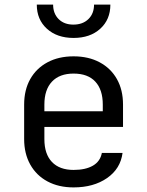

<svg xmlns="http://www.w3.org/2000/svg" viewBox="-20 -805 640 835"><path d="M300 10Q235 10 186.5 -16Q138 -42 111.5 -89.5Q85 -137 85 -200V-350Q85 -414 111.5 -461Q138 -508 186.5 -534Q235 -560 300 -560Q365 -560 413.5 -534Q462 -508 488.5 -461Q515 -414 515 -350V-253H173V-200Q173 -135 206 -100.5Q239 -66 300 -66Q352 -66 384 -84.5Q416 -103 423 -140H513Q504 -71 445.5 -30.5Q387 10 300 10ZM427 -313V-350Q427 -415 394.5 -450Q362 -485 300 -485Q239 -485 206 -450Q173 -415 173 -350V-321H434ZM300 -640Q228 -640 184 -680Q140 -720 140 -785H211Q211 -746 235 -722Q259 -698 299 -698Q340 -698 364.5 -722Q389 -746 389 -785H460Q460 -720 416 -680Q372 -640 300 -640Z"/></svg>

Font: JetBrains Mono Zero
Style: Regular-Zero
Weight: 400
Designer: Philipp Nurullin, Konstantin Bulenkov
Foundry: JetBrains
Version: Version 2.211